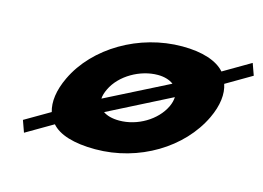

<svg xmlns="http://www.w3.org/2000/svg" viewBox="-80 -683 1169 855"><g transform="rotate(15 504.0 -256.0)"><path d="M1008.2 -484 988.9 -538 864.2 -465C829.2 -505 761.5 -528 668.3 -528C469.9 -528 280.7 -416 204.6 -256C175.1 -194 168 -139 181.1 -95L66.2 -28L85.5 26L208.8 -46C242.2 -7 311 15 410.2 15C612 15 794.7 -98 869.8 -256C898.8 -317 905 -372 890.4 -415ZM392.6 -256C426.4 -327 514.3 -377 595.3 -377C625.6 -377 650.8 -369 667.6 -356L379.2 -210C379.8 -224 384.5 -239 392.6 -256ZM480.8 -136C448.1 -136 423.6 -143 406.3 -155L693.5 -301C692.9 -287 689.4 -272 681.8 -256C648.5 -186 564.3 -136 480.8 -136Z"/></g></svg>

Font: Hussar
Style: BdSuprExtOblFive
Weight: 700
Foundry: Cannot Into Space Fonts
Version: Version 2.00